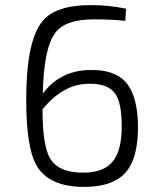

<svg xmlns="http://www.w3.org/2000/svg" viewBox="-20 -722 607 754"><path d="M472 -640Q421 -646 349 -646Q236 -646 197 -593Q152 -534 148 -354Q214 -444 330 -447Q429 -450 474 -399Q522 -345 522 -219Q521 -103 477 -49Q427 12 311 12Q171 12 123 -73Q82 -145 83 -339Q84 -563 147 -639Q198 -702 337 -702Q407 -702 475 -688ZM147 -293Q147 -151 176 -101Q209 -44 306 -44Q391 -44 426 -92Q458 -135 458 -226Q458 -319 432 -355Q402 -396 323 -393Q227 -390 147 -293Z"/></svg>

Font: Taylor Sans Light
Style: Regular
Weight: 300
Italic angle: -8°
Designer: Natanael Gama
Version: Version 1.001 September 8, 2015